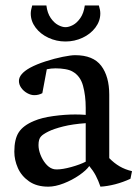

<svg xmlns="http://www.w3.org/2000/svg" viewBox="-20 -681 514 713"><path d="M106.4 -231.9Q134.8 -244.1 178 -250Q221.2 -255.9 259.3 -255.9Q279.3 -255.9 298.3 -254.4V-280.8Q298.3 -325.7 288.3 -362.5Q278.3 -399.4 249 -415.5Q238.8 -421.4 221.9 -424.3Q205.1 -427.2 186.5 -427.2Q169.9 -427.2 153.8 -423.8L137.2 -335Q123.5 -327.6 107.4 -327.6Q94.7 -327.6 81.3 -335Q67.9 -342.3 59.1 -354.5Q50.3 -366.7 50.3 -380.4Q50.3 -406.2 91.3 -429.2Q115.7 -442.4 149.2 -453.1Q182.6 -463.9 213.1 -470Q243.7 -476.1 258.8 -476.1Q326.2 -476.1 356 -436.5Q385.7 -397 385.7 -329.1V-93.8Q403.8 -75.2 424.3 -63.2Q444.8 -51.3 470.2 -45.4L464.4 -17.1Q437 -4.4 408 3.2Q378.9 10.7 353 12.2Q345.2 -10.7 335.7 -28.8Q326.2 -46.9 311.5 -64.5Q300.8 -48.8 274.4 -30.5Q248 -12.2 216.6 0Q185.1 12.2 159.2 12.2Q116.2 12.2 87.9 -7.6Q59.6 -27.3 46.4 -57.1Q33.2 -86.9 33.2 -117.7Q33.2 -164.6 49.8 -189.9Q66.4 -215.3 106.4 -231.9ZM190.4 -51.8Q212.4 -51.8 244.9 -60.8Q277.3 -69.8 298.3 -80.6V-223.6Q250 -220.2 214.8 -211.4Q179.7 -202.6 159.7 -192.6Q139.6 -182.6 132.3 -174.3Q123 -165 123 -142.1Q123 -125.5 130.1 -106.9Q137.2 -88.4 148.9 -74Q160.6 -59.6 173.8 -54.7Q180.2 -51.8 190.4 -51.8ZM94.2 -630.9Q94.2 -642.6 99.6 -660.6H152.3Q155.8 -632.3 168.2 -614.3Q180.7 -596.2 195.8 -588.1Q210.9 -580.1 223.1 -580.1Q235.8 -580.1 251 -588.1Q266.1 -596.2 278.6 -614.3Q291 -632.3 294.9 -660.6H347.2Q352.5 -643.6 352.5 -631.3Q352.5 -603 334.5 -578.9Q316.4 -554.7 286.6 -540.8Q256.8 -526.9 223.1 -526.9Q189.5 -526.9 159.7 -540.8Q129.9 -554.7 112.1 -578.6Q94.2 -602.5 94.2 -630.9Z"/></svg>

Font: Vesper Libre
Style: Regular
Weight: 400
Designer: Robert Keller & Kimya Gandhi
Foundry: Mota Italic
Version: Version 1.058